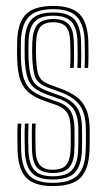

<svg xmlns="http://www.w3.org/2000/svg" viewBox="-20 -627 362 654"><path d="M159.2 6.8Q97.8 6.8 69.9 -21.2Q42 -49.2 39.8 -114.5Q39.2 -136.8 39.1 -160.4Q39 -184 40.2 -206H52.5Q51.5 -185 51.5 -160.1Q51.5 -135.2 52 -115.2Q54 -55.8 78.9 -30Q103.8 -4.2 159.2 -4.2Q219.5 -4.2 244.8 -30.4Q270 -56.5 271.8 -113.2Q272.5 -126.2 272.6 -137.2Q272.8 -148.2 272.6 -159.4Q272.5 -170.5 272.5 -183.8Q272.5 -240.8 251.2 -269Q230 -297.2 186 -313.2L149.8 -326.2Q127.5 -334.2 115.1 -343.9Q102.8 -353.5 97.2 -372.5Q91.8 -391.5 90 -427.5Q89.5 -441 89.4 -454.1Q89.2 -467.2 90 -483.2Q92 -525.5 108.1 -543.9Q124.2 -562.2 161.8 -562.2Q197.2 -562.2 213.9 -544.5Q230.5 -526.8 231.5 -484Q232 -470 232.2 -446.6Q232.5 -423.2 231.2 -395.5H219Q220.2 -422.2 220 -444.1Q219.8 -466 219.2 -483.5Q218.5 -520.5 204.6 -535.9Q190.8 -551.2 161.8 -551.2Q131.2 -551.2 117.8 -535.5Q104.2 -519.8 103 -483.2Q102.5 -468.2 102.4 -456.5Q102.2 -444.8 103 -427.5Q104.5 -394.8 109.2 -377.8Q114 -360.8 124.6 -352.4Q135.2 -344 153.5 -337.2L189.2 -324Q218.5 -313.5 240.1 -297.6Q261.8 -281.8 273.6 -254.9Q285.5 -228 285.5 -183.8Q285.5 -170.2 285.5 -159.1Q285.5 -148 285.5 -137Q285.5 -126 284.8 -113Q282.5 -51.8 255.1 -22.5Q227.8 6.8 159.2 6.8ZM159.2 -15.5Q108.5 -15.5 87.2 -39.6Q66 -63.8 64.5 -115.5Q64 -137 63.8 -158.2Q63.5 -179.5 64.8 -206H77.2Q75.8 -179 76.1 -155.9Q76.5 -132.8 76.8 -116Q78.2 -68.2 97.4 -47.4Q116.5 -26.5 159.2 -26.5Q207 -26.5 225.6 -48.2Q244.2 -70 246 -113.5Q247 -133 246.9 -148.4Q246.8 -163.8 246.8 -183.8Q246.8 -233.2 230.1 -256.2Q213.5 -279.2 179.2 -291.2L142 -304.2Q114 -314.2 97.6 -327Q81.2 -339.8 73.6 -362.9Q66 -386 64.2 -427.2Q63.5 -445.2 63.8 -456.8Q64 -468.2 64.2 -483.5Q65.2 -536.2 87.1 -560.4Q109 -584.5 161.8 -584.5Q211 -584.5 232.8 -561.5Q254.5 -538.5 256 -485.2Q256.5 -466.8 256.8 -445Q257 -423.2 255.8 -395.5H243.5Q244.8 -424.8 244.5 -446.6Q244.2 -468.5 243.8 -485.2Q242.5 -533 223 -553.2Q203.5 -573.5 161.8 -573.5Q116.5 -573.5 97.2 -552.1Q78 -530.8 77.2 -483.5Q77 -467.5 76.8 -456.5Q76.5 -445.5 77.2 -427.2Q79 -387.2 86 -366.1Q93 -345 107.5 -334.4Q122 -323.8 145.8 -315.2L182.5 -302Q222 -288.2 240.8 -262.8Q259.5 -237.2 259.5 -183.8Q259.5 -163.8 259.6 -148.2Q259.8 -132.8 259 -113.2Q257 -63 235.1 -39.2Q213.2 -15.5 159.2 -15.5ZM159.2 -37.8Q124.2 -37.8 107.2 -55.5Q90.2 -73.2 89 -116.8Q88.8 -135.8 88.4 -158.8Q88 -181.8 89.2 -206H101.5Q100.5 -185.8 100.6 -162.4Q100.8 -139 101.2 -117.5Q102 -80.8 115.8 -64.8Q129.5 -48.8 159.2 -48.8Q192.5 -48.8 205.6 -65.1Q218.8 -81.5 220.2 -114Q221.2 -132.8 221 -148.2Q220.8 -163.8 220.8 -183.8Q220.8 -225.2 208.6 -243Q196.5 -260.8 172.2 -269.2L134 -282.5Q103 -293.2 82.1 -308.6Q61.2 -324 50.4 -351.8Q39.5 -379.5 38.5 -427Q37.8 -446.5 38 -459.9Q38.2 -473.2 38.5 -483.8Q39.5 -548.5 67.5 -577.6Q95.5 -606.8 161.8 -606.8Q223 -606.8 250.8 -579Q278.5 -551.2 280.8 -486.2Q281.2 -467.8 281.4 -443.1Q281.5 -418.5 280.2 -395.5H268Q269.2 -416.8 269.1 -441.2Q269 -465.8 268.5 -485.5Q266.5 -544.5 241.6 -570.1Q216.8 -595.8 161.8 -595.8Q102.5 -595.8 77.5 -569.1Q52.5 -542.5 51.2 -483.8Q51.2 -467.8 51 -456.4Q50.8 -445 51.2 -427Q53 -382.8 61.9 -357.4Q70.8 -332 89.4 -317.9Q108 -303.8 138 -293.5L175.8 -280.2Q209 -268.8 221.4 -247Q233.8 -225.2 233.8 -183.8Q233.8 -172.8 233.9 -161.6Q234 -150.5 233.9 -138.9Q233.8 -127.2 233.2 -113.8Q231.8 -74.8 215.4 -56.2Q199 -37.8 159.2 -37.8Z"/></svg>

Font: Big Shoulders Inline Display Thin
Style: Regular
Weight: 400
Version: Version 2.002